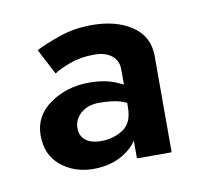

<svg xmlns="http://www.w3.org/2000/svg" viewBox="-43 -749 346 338"><g transform="rotate(-10 130.0 -580.0)"><path d="M39 -678Q57 -687 83 -696Q109 -705 140 -705Q184 -705 212 -686Q240 -667 240 -632V-460H178V-492Q172 -482 161 -474Q136 -455 100 -455Q66 -455 42 -474.5Q18 -494 18 -529Q18 -564 48 -585Q78 -606 118 -606Q147 -606 167 -597Q173 -594 178 -592V-619Q178 -635 166.5 -644Q155 -653 136 -653Q111 -653 91 -645.5Q71 -638 63 -632ZM84 -530Q84 -517 93.5 -509Q103 -501 122 -501Q143 -501 160.5 -512Q178 -523 178 -552V-559Q172 -562 166 -564Q150 -568 130 -568Q109 -568 96.5 -557Q84 -546 84 -530Z"/></g></svg>

Font: Venryn Sans SemiBold
Style: Regular
Weight: 600
Designer: Owen Earl, indestructible type* (font) & Cristiano Sobral (main changes)
Version: Version 3.60;October 28, 2020;FontCreator 13.0.0.2681 64-bit